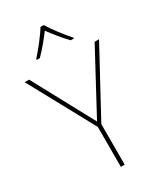

<svg xmlns="http://www.w3.org/2000/svg" viewBox="-231 -1132 966 1129"><g transform="rotate(-30 252.5 -567.5)"><path d="M265 -1042H243C219 -1001 164 -932 127 -891V-885H148C185 -922 226 -972 254 -1010C282 -972 321 -922 358 -885H379V-891C342 -932 289 -1001 265 -1042ZM253 -394 30 -807H0L241 -364V-93H267V-368L505 -807H475Z"/></g></svg>

Font: Noto Sans Telugu UI Thin
Style: Regular
Weight: 100
Designer: Jelle Bosma - Monotype Design Team
Foundry: Monotype Imaging Inc.
Version: Version 2.005